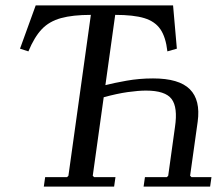

<svg xmlns="http://www.w3.org/2000/svg" viewBox="-20 -690 829 710"><path d="M520 -355Q492 -355 452.5 -349.5Q413 -344 362 -330L369 -375Q400 -383 447.5 -391.5Q495 -400 546 -400Q642 -400 682 -360Q722 -320 711 -240L683 -40L688 -35H762L757 0H511L516 -35H597L602 -40L627 -220Q638 -293 614.5 -324Q591 -355 520 -355ZM620 -670 634 -510 599 -500Q593 -553 573 -582Q553 -611 513.5 -623Q474 -635 406 -635L323 -40L328 -35H407L402 0H142L147 -35H228L233 -40L316 -635Q249 -635 205.5 -623Q162 -611 134.5 -582Q107 -553 85 -500L54 -510L112 -670Z"/></svg>

Font: Brygada 1918
Style: Italic
Weight: 400
Italic angle: -8°
Designer: Mateusz Machalski | Borys Kosmynka | Przemek Hoffer
Foundry: NIEPODLEGLA 2018
Version: Version 3.006